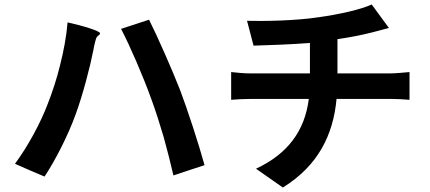

<svg xmlns="http://www.w3.org/2000/svg" viewBox="-20 -796 1920 858"><path d="M249 -507C234 -445 214 -384 193 -331C161 -246 105 -143 47 -64L113 -35L179 -7C227 -79 283 -189 317 -282C350 -371 384 -503 397 -571C399 -582 402 -599 407 -616C413 -641 424 -634 427 -647C429 -657 350 -681 282 -696C277 -635 265 -570 249 -507ZM711 -185C727 -127 742 -69 755 -12L824 -35L894 -58C868 -153 818 -306 785 -393C749 -485 684 -633 646 -708L521 -667C560 -593 621 -452 657 -351C676 -299 694 -243 711 -185Z M1231 -354H1360C1342 -212 1267 -109 1124 -42L1244 42C1402 -56 1469 -193 1484 -354H1728C1753 -354 1785 -352 1810 -350V-474C1790 -472 1746 -468 1725 -468H1488V-621C1544 -629 1600 -640 1646 -652C1662 -656 1686 -663 1718 -671L1641 -776C1594 -754 1498 -732 1404 -719C1301 -703 1155 -701 1084 -703L1113 -592C1176 -594 1275 -597 1365 -604V-468H1232H1100C1071 -468 1039 -471 1013 -474V-350C1038 -352 1073 -354 1102 -354Z"/></svg>

Font: GenSekiGothic2 TW B
Style: Regular
Weight: 700
Version: Version 2.100;PS 2.1;hotconv 16.6.51;makeotf.lib2.5.65220 DE